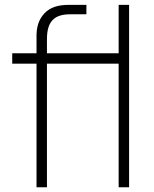

<svg xmlns="http://www.w3.org/2000/svg" viewBox="-20 -786 645 806"><path d="M478.1 -765.6V-562.5H177.1V-621.9C177.1 -697.9 209.4 -726 275 -726H342.7V-765.6H269.8C225 -765.6 191.7 -756.2 166.7 -730.2C140.6 -702.1 132.3 -669.8 133.3 -626V-562.5H31.3V-518.8H133.3V0H177.1V-518.8H478.1V0H521.9V-765.6Z"/></svg>

Font: Manrope3 Thin
Style: Regular
Weight: 100
Width: 4
Designer: Mikhail Sharanda
Foundry: Mikhail Sharanda
Version: Version 3.000;PS 003.000;hotconv 1.0.88;makeotf.lib2.5.64775